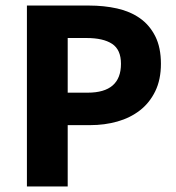

<svg xmlns="http://www.w3.org/2000/svg" viewBox="-20 -672 636 692"><path d="M77 0V-652H301Q355 -652 402 -641.5Q449 -631 484 -606.5Q519 -582 539.5 -541.5Q560 -501 560 -442Q560 -385 539.5 -343Q519 -301 484 -274Q449 -247 403 -234Q357 -221 305 -221H224V0ZM224 -338H296Q416 -338 416 -442Q416 -493 384 -514Q352 -535 292 -535H224Z"/></svg>

Font: hySource Sans Pro
Style: Bold
Weight: 700
Designer: Paul D. Hunt
Foundry: Adobe Systems Incorporated
Version: Version 2.021;PS 2.000;hotconv 1.0.86;makeotf.lib2.5.63406